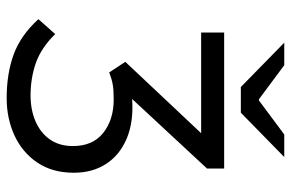

<svg xmlns="http://www.w3.org/2000/svg" viewBox="-172 -710 893 590"><g transform="rotate(90 275.0 -414.5)"><path d="M281.5 12Q205.2 12 146.6 -9.6Q88 -31.1 38.4 -85.5L84.2 -137.1Q126.8 -93.8 173.2 -77.6Q219.7 -61.4 273.4 -61.4Q316.4 -61.4 351.7 -76.4Q386.9 -91.3 407.6 -120.3Q428.3 -149.3 428.3 -191.8Q428.3 -252.5 387.9 -284.7Q347.4 -316.9 284.8 -316.9Q256.1 -316.9 239.2 -313.9Q222.4 -311 202 -303.1L169.5 -352.6L388.8 -585.6H79.5V-656.3H497.4V-603.7L283.7 -373.5Q353.7 -378.4 404.8 -357.1Q455.8 -335.7 483.1 -293.7Q510.3 -251.7 510.3 -194.5Q510.3 -128.1 478.8 -81.8Q447.4 -35.6 395.3 -11.8Q343.3 12 281.5 12ZM246.9 -707.6 110.6 -841H179.9L284.3 -763.3H288.3L392.8 -841H462.1L325.8 -707.6Z"/></g></svg>

Font: Source Sans 3
Style: Regular
Weight: 200
Designer: Paul D. Hunt
Foundry: Adobe
Version: Version 3.046;hotconv 1.0.118;makeotfexe 2.5.65603